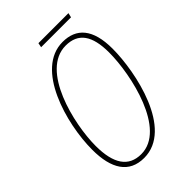

<svg xmlns="http://www.w3.org/2000/svg" viewBox="-241 -903 1008 1008"><g transform="rotate(-45 263.0 -399.5)"><path d="M240 -784H462L468 -809H245ZM212 10C427 10 500 -340 500 -513C500 -661 440 -724 339 -724C138 -724 49 -408 49 -213C49 -72 100 10 212 10ZM215 -15C121 -15 76 -83 76 -215C76 -378 152 -699 337 -699C430 -699 473 -638 473 -512C473 -345 399 -15 215 -15Z"/></g></svg>

Font: Noto Sans Condensed Thin
Style: Italic
Weight: 100
Width: 3
Italic angle: -12°
Designer: Monotype Design Team
Foundry: Monotype Imaging Inc.
Version: Version 2.013